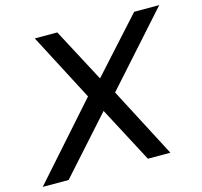

<svg xmlns="http://www.w3.org/2000/svg" viewBox="-129 -812 972 924"><g transform="rotate(-15 357.0 -350.0)"><path d="M497 0 337 -303 322 -315 121 -700H233L393 -398L409 -383L609 0ZM-27 0 304 -373 360 -288 102 0ZM412 -332 360 -417 616 -700H741Z"/></g></svg>

Font: REM
Style: Italic
Weight: 400
Italic angle: -11°
Designer: Octavio Pardo
Foundry: Ashler Design
Version: Version 1.005;gftools[0.9.28]